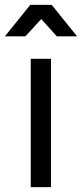

<svg xmlns="http://www.w3.org/2000/svg" viewBox="-33 -767 336 787"><path d="M179 -747H91L-13 -618H71L136 -689L200 -618H283ZM93 0H176V-526H93Z"/></svg>

Font: Juman Normal
Style: Regular
Weight: 300
Designer: Bandar Raffah (Arabic) Julieta Ulanovsky (Latin)
Foundry: Caramella
Version: Version 5.022;PS 005.022;hotconv 1.0.88;makeotf.lib2.5.64775